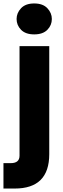

<svg xmlns="http://www.w3.org/2000/svg" viewBox="-52 -825 362 1111"><path d="M146 -626Q96 -626 70 -652.5Q44 -679 44 -715Q44 -750 70 -777.5Q96 -805 146 -805Q196 -805 222 -777.5Q248 -750 248 -715Q248 -679 222 -652.5Q196 -626 146 -626ZM33 266H-32V119H10Q61 119 61 76V-558H233V67Q233 266 33 266Z"/></svg>

Font: Ulagadi Sans
Style: Bold
Weight: 700
Designer: Ninad Kale (Devanagari), Jonny Pinhorn (Latin)
Foundry: Indian Type Foundry
Version: Version 3.01;March 29, 2020;FontCreator 12.0.0.2522 64-bit; 